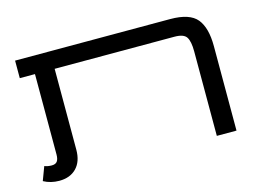

<svg xmlns="http://www.w3.org/2000/svg" viewBox="-82 -709 1173 867"><g transform="rotate(-15 504.5 -276.0)"><path d="M929 -395V0H837V-395Q837 -442 824 -462Q811 -482 768 -482H208V-104Q208 -49 178.5 -18.5Q149 12 98 12Q58 12 25 -6L49 -70Q64 -64 83 -64Q101 -64 108.5 -74.5Q116 -85 116 -106V-482H45V-564H770Q861 -564 895 -522.5Q929 -481 929 -395Z"/></g></svg>

Font: FiraGO
Style: Regular
Weight: 400
Designer: bBox Type
Foundry: bBox Type GmbH
Version: Version 1.001;April 20, 2020;FontCreator 12.0.0.2555 64-bit